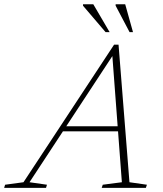

<svg xmlns="http://www.w3.org/2000/svg" viewBox="-82 -904 784 924"><path d="M206.5 -272 215 -296.5H504.5L496.5 -272ZM541 -27 625 -15 620 0H407.5L412.5 -15L504.5 -27L457.5 -650.5H469.5L60 -27L144 -15L139.5 0H-62L-57.5 -15L31 -27L467 -689H488.5ZM445.5 -749.5H426L317.5 -876.5V-883.5H367ZM558 -749.5H541.5L474.5 -876.5V-883.5H520.5Z"/></svg>

Font: Newsreader ExtraLight
Style: Italic
Weight: 250
Italic angle: -17°
Designer: Hugues Gentile
Foundry: Production Type
Version: Version 1.003